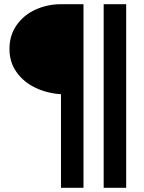

<svg xmlns="http://www.w3.org/2000/svg" viewBox="-20 -783 685 913"><path d="M270 -335Q205 -339 149 -365.5Q93 -392 59 -439.5Q25 -487 25 -550Q25 -615 59 -663.5Q93 -712 149.5 -737.5Q206 -763 270 -763H377V110H270ZM580 110H473V-763H580Z"/></svg>

Font: Open Sauce Sans ExtraBold
Style: Regular
Weight: 800
Designer: Alfredo Marco Pradil
Foundry: Creative Sauce Fz LLC
Version: Version 1.477